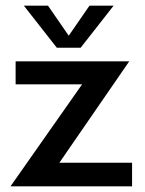

<svg xmlns="http://www.w3.org/2000/svg" viewBox="-20 -656 511 676"><path d="M17 0 269 -359H35V-440H435L189 -83H445V0ZM180 -488 64 -636H149L236 -510H208L295 -636H380L264 -488Z"/></svg>

Font: Teachers Medium
Style: Regular
Weight: 500
Designer: Alfredo Marco Pradil, Chank Diesel
Version: Version 1.001